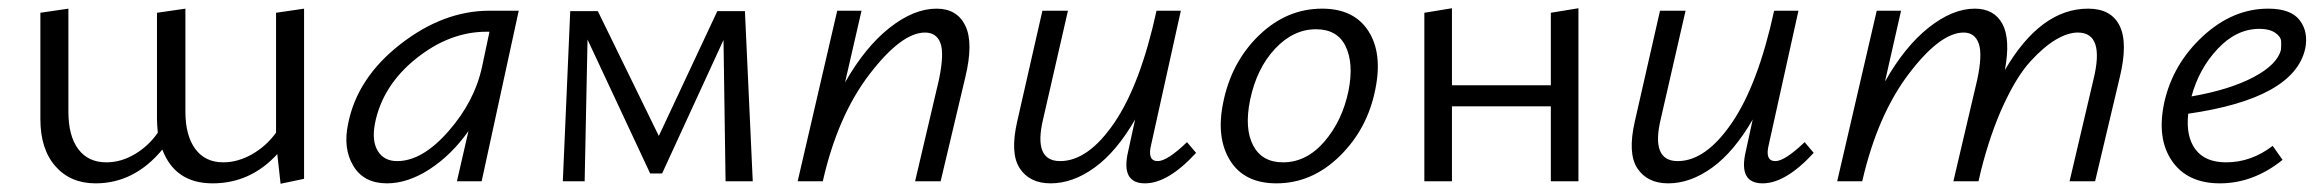

<svg xmlns="http://www.w3.org/2000/svg" viewBox="-20 -440 5628 466"><path d="M650 -409 718 -419V-6L661 6L653 -66Q588 5 496 5Q405 5 374 -77Q306 5 212 5Q151 5 114.5 -36.5Q78 -78 78 -151V-409L146 -419V-169Q146 -110 170 -78Q194 -46 238 -46Q274 -46 307.5 -66Q341 -86 363 -118Q361 -140 361 -151V-409L430 -419V-169Q430 -111 454 -78.5Q478 -46 522 -46Q557 -46 591.5 -65.5Q626 -85 650 -118Z M1168 -414H1239L1149 0H1089L1117 -122Q1076 -64 1023 -29.5Q970 5 919 5Q863 5 837.5 -37.5Q812 -80 825 -140Q847 -251 951.5 -332.5Q1056 -414 1168 -414ZM944 -49Q1005 -49 1068.5 -121.5Q1132 -194 1150 -278L1168 -363H1161Q1071 -363 989.5 -297.5Q908 -232 890 -140Q882 -98 897 -73.5Q912 -49 944 -49Z M1807 0H1741L1736 -343L1587 -19H1558L1406 -344L1399 0H1346L1364 -413H1431L1579 -110L1721 -413H1788Z M2253 -419Q2303 -419 2323 -377.5Q2343 -336 2323 -253L2263 0H2201L2259 -247Q2272 -310 2262.5 -335.5Q2253 -361 2225 -361Q2168 -361 2090.5 -260Q2013 -159 1977 0H1916L2012 -414H2071L2031 -240Q2080 -326 2139 -372.5Q2198 -419 2253 -419Z M2861 -95 2883 -69Q2815 5 2759 5Q2700 5 2718 -72L2735 -150Q2690 -72 2637 -33.5Q2584 5 2530 5Q2479 5 2455 -31.5Q2431 -68 2449 -146L2510 -414H2572L2512 -152Q2487 -49 2553 -49Q2621 -49 2684.5 -142Q2748 -235 2787 -414H2846L2774 -89Q2764 -49 2790 -49Q2813 -49 2861 -95Z M3078 5Q3000 5 2965.5 -50.5Q2931 -106 2949 -192Q2969 -290 3036 -354.5Q3103 -419 3189 -419Q3266 -419 3301 -365Q3336 -311 3318 -223Q3299 -127 3231.5 -61Q3164 5 3078 5ZM3094 -46Q3151 -46 3194.5 -96.5Q3238 -147 3253 -220Q3266 -286 3246 -327.5Q3226 -369 3174 -369Q3119 -369 3074.5 -321.5Q3030 -274 3014 -197Q3000 -128 3021.5 -87Q3043 -46 3094 -46Z M3744 -409 3811 -420V0H3744V-182H3504V0H3437V-409L3504 -420V-233H3744Z M4360 -95 4382 -69Q4314 5 4258 5Q4199 5 4217 -72L4234 -150Q4189 -72 4136 -33.5Q4083 5 4029 5Q3978 5 3954 -31.5Q3930 -68 3948 -146L4009 -414H4071L4011 -152Q3986 -49 4052 -49Q4120 -49 4183.5 -142Q4247 -235 4286 -414H4345L4273 -89Q4263 -49 4289 -49Q4312 -49 4360 -95Z M5048 -419Q5104 -419 5124.5 -377.5Q5145 -336 5125 -253L5065 0H5003L5061 -247Q5089 -361 5023 -361Q4999 -361 4970 -344Q4941 -327 4908 -291Q4875 -255 4843 -186Q4811 -117 4788 -26L4782 0H4721L4779 -247Q4792 -308 4782.5 -334.5Q4773 -361 4746 -361Q4689 -361 4613 -261Q4537 -161 4500 -1V0H4439L4535 -414H4594L4555 -242Q4603 -327 4661 -373Q4719 -419 4773 -419Q4820 -419 4840 -382Q4860 -345 4846 -270Q4933 -419 5048 -419Z M5485 -419Q5540 -419 5561.5 -391Q5583 -363 5575 -322Q5548 -201 5291 -164Q5285 -109 5308.5 -77.5Q5332 -46 5383 -46Q5444 -46 5496 -86L5520 -52Q5449 5 5368 5Q5289 5 5251.5 -49.5Q5214 -104 5233 -192Q5254 -285 5326.5 -352Q5399 -419 5485 -419ZM5516 -319Q5517 -328 5516.5 -339.5Q5516 -351 5502 -360.5Q5488 -370 5464 -370Q5408 -370 5362.5 -321.5Q5317 -273 5299 -206Q5391 -222 5449 -252.5Q5507 -283 5516 -319Z"/></svg>

Font: EauTestInfant
Style: Italic
Weight: 400
Italic angle: -12°
Designer: Christian Thalmann (Catharsis Fonts)
Version: Version 0.001;PS 000.001;hotconv 1.0.88;makeotf.lib2.5.64775